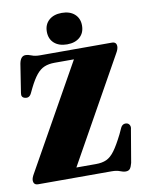

<svg xmlns="http://www.w3.org/2000/svg" viewBox="-99 -978 800 1061"><g transform="rotate(-10 301.0 -448.0)"><path d="M581 -639 254 -54.5H364Q399 -54.5 423.2 -65.5Q447.5 -76.5 469.8 -106.8Q492 -137 520.5 -194L535.5 -226.5Q546.5 -250.5 570.5 -246Q581 -243.5 586.2 -233.5Q591.5 -223.5 587.5 -209.5L556.5 -27Q551 -5 543.2 4.8Q535.5 14.5 519 14.5Q505.5 14.5 487.8 7.2Q470 0 442 0H30.5Q4 0 4 -26.5Q4 -40 17 -62L344.5 -645.5H236.5Q203 -645.5 178.8 -635.5Q154.5 -625.5 134 -600.5Q113.5 -575.5 91 -530L78 -503Q66 -477 42 -483Q19 -488 24 -513.5L49 -673.5Q57 -715 84.5 -715Q99.5 -715 117.8 -707.5Q136 -700 164 -700H567Q593 -700 593 -674.5Q593 -667.5 590.2 -658.8Q587.5 -650 581 -639ZM322.5 -733.5Q277 -733.5 250.2 -757.2Q223.5 -781 223.5 -822Q223.5 -862 250.2 -886Q277 -910 322.5 -910Q368 -910 394.5 -886Q421 -862 421 -822Q421 -781.5 394.5 -757.5Q368 -733.5 322.5 -733.5Z"/></g></svg>

Font: Fraunces 144pt S050 Black
Style: Regular
Weight: 900
Version: Version 1.000; ttfautohint (v1.8.3)